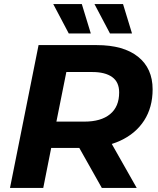

<svg xmlns="http://www.w3.org/2000/svg" viewBox="-20 -921 775 941"><path d="M29 0 169 -700H454Q585 -700 656.5 -643Q728 -586 728 -483Q728 -395 686.5 -330.5Q645 -266 568.5 -231Q492 -196 388 -196H160L245 -267L192 0ZM479 0 336 -254H506L650 0ZM241 -248 185 -325H394Q475 -325 519.5 -361.5Q564 -398 564 -468Q564 -519 529.5 -543.5Q495 -568 433 -568H236L321 -647ZM519 -757 443 -901H583L627 -757ZM317 -757 241 -901H381L425 -757Z"/></svg>

Font: Montserrat Thin
Style: Bold Italic
Weight: 700
Italic angle: -11.3°
Version: Version 9.000